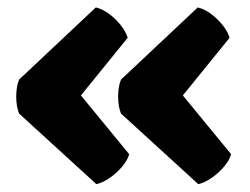

<svg xmlns="http://www.w3.org/2000/svg" viewBox="-20 -508 656 503"><path d="M459 -258 585.5 -104Q581 -88 566.8 -71.2Q552.5 -54.5 534.5 -42Q516.5 -29.5 499.5 -25.5L297 -210.5Q289.5 -228.5 289.5 -255Q289.5 -281.5 297 -299.5L498 -488.5Q523.5 -482.5 548.8 -458Q574 -433.5 581.5 -409ZM192 -258 318.5 -104Q314 -88 299.8 -71.2Q285.5 -54.5 267.5 -42Q249.5 -29.5 232.5 -25.5L30 -210.5Q22.5 -228.5 22.5 -255Q22.5 -281.5 30 -299.5L231 -488.5Q256.5 -482.5 281.8 -458Q307 -433.5 314.5 -409Z"/></svg>

Font: Signika SC
Style: Bold
Weight: 700
Designer: Anna Giedryś
Foundry: Anna Giedryś
Version: Version 2.000; ttfautohint (v1.8.3) -l 8 -r 50 -G 200 -x 9 -